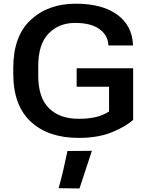

<svg xmlns="http://www.w3.org/2000/svg" viewBox="-20 -746 801 1059"><path d="M53.2 -339.4Q53.2 -164.1 149.9 -74.7Q246.6 14.6 413.6 14.6Q521 14.6 597.4 -16.6Q673.8 -47.9 714.4 -85V-369.6H402.8V-267.6H581.5V-130.9Q546.4 -108.9 506.8 -99.9Q467.3 -90.8 413.6 -90.8Q309.1 -90.8 250 -149.2Q190.9 -207.5 190.9 -329.1V-381.8Q190.9 -502 247.8 -560.8Q304.7 -619.6 394 -619.6Q480 -619.6 526.9 -586.7Q573.7 -553.7 577.6 -500.5V-495.1H713.4V-501Q708 -606.9 625 -666.3Q542 -725.6 397.5 -725.6Q245.6 -725.6 149.4 -636.2Q53.2 -546.9 53.2 -371.6ZM303.2 292 418.5 293.5 486.8 85.9 352.1 86.9Q337.4 156.2 327.9 197.3Q318.4 238.3 303.2 292Z"/></svg>

Font: Roboto Flex
Style: wght 600 wdth 140 opsz 13.0 GRAD 0.00 slnt 0.00 XTRA 468 XOPQ 96 YOPQ 79 YTLC 514 YTUC 712 YTAS 750 YTDE -203.00 YTFI 738
Weight: 600
Width: 8
Designer: Berlow after Robertson
Foundry: Google
Version: Version 3.100